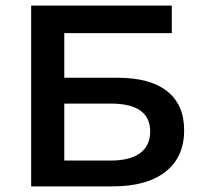

<svg xmlns="http://www.w3.org/2000/svg" viewBox="-20 -664 716 684"><path d="M91 -644H592V-546H209V-387H399Q515 -387 575.5 -339Q636 -291 636 -200Q636 -104 569.5 -52Q503 0 381 0H91ZM374 -92Q443 -92 479 -118.5Q515 -145 515 -196Q515 -295 374 -295H209V-92Z"/></svg>

Font: Montserrat Ace
Style: Bold
Weight: 600
Designer: Julieta Ulanovsky
Foundry: Julieta Ulanovsky
Version: Version 1